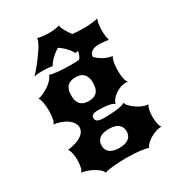

<svg xmlns="http://www.w3.org/2000/svg" viewBox="-243 -936 1234 1349"><g transform="rotate(-30 374.5 -262.0)"><path d="M64 -2.9Q77.1 -4.4 93.3 -7.6Q109.4 -10.7 126.2 -15.9Q143.1 -21 158.7 -28.6Q174.3 -36.1 186.8 -46.6Q199.2 -57.1 206.5 -70.6Q213.9 -84 213.9 -101.1Q213.9 -117.2 206.1 -131.6Q198.2 -146 185.8 -158Q173.3 -169.9 157.2 -179.2Q141.1 -188.5 124.3 -194.8Q107.4 -201.2 91.8 -204.6Q76.2 -208 64 -208Q69.8 -213.9 74.2 -224.4Q78.6 -234.9 81.1 -248.3Q83.5 -261.7 84.7 -277.6Q85.9 -293.5 85.9 -310.1Q85.9 -327.6 84.5 -344.5Q83 -361.3 80.3 -376Q77.6 -390.6 73.5 -401.6Q69.3 -412.6 64 -418Q84 -421.9 107.9 -432.9Q131.8 -443.8 153.6 -459Q175.3 -474.1 191.4 -491.9Q207.5 -509.8 211.9 -527.3Q222.7 -522.9 240.5 -519.8Q258.3 -516.6 280.3 -514.4Q302.2 -512.2 326.4 -511.2Q350.6 -510.3 374.5 -510.3Q393.1 -510.3 411.6 -510.7Q430.2 -511.2 447.3 -512.7Q465.3 -531.7 470.7 -561.5Q476.1 -591.3 476.1 -627.9Q476.1 -639.2 475.8 -648.2Q475.6 -657.2 474.9 -665.5Q474.1 -673.8 472.7 -682.1Q471.2 -690.4 469.2 -700.7Q473.6 -698.2 484.9 -696Q496.1 -693.8 512.2 -692.1Q528.3 -690.4 548.1 -689.5Q567.9 -688.5 589.8 -688.5Q601.1 -688.5 616.9 -689.2Q632.8 -689.9 649.4 -691.7Q666 -693.4 680.7 -695.6Q695.3 -697.8 703.6 -700.7Q700.7 -695.3 698 -685.5Q695.3 -675.8 693.4 -663.8Q691.4 -651.9 690.2 -638.9Q689 -626 689 -615.2Q689 -596.2 689.9 -583.7Q690.9 -571.3 692.4 -562Q693.8 -552.7 695.6 -545.4Q697.3 -538.1 698.7 -529.8Q691.4 -531.2 681.2 -532.5Q670.9 -533.7 660.2 -534.9Q649.4 -536.1 639.4 -536.6Q629.4 -537.1 623 -537.1Q587.4 -537.1 565.7 -524.2Q543.9 -511.2 541 -483.4Q552.7 -470.2 568.1 -458.7Q583.5 -447.3 600.1 -438.7Q616.7 -430.2 633.8 -424.8Q650.9 -419.4 667 -418Q661.6 -412.1 657.5 -400.9Q653.3 -389.6 650.6 -375.2Q647.9 -360.8 646.5 -344Q645 -327.1 645 -310.1Q645 -293.5 646.5 -277.6Q647.9 -261.7 650.6 -248.3Q653.3 -234.9 657.7 -224.4Q662.1 -213.9 668 -208Q663.6 -209 658.2 -209.2Q652.8 -209.5 648.4 -209.5Q625.5 -209.5 602.1 -200Q578.6 -190.4 559.8 -176.3Q541 -162.1 528.8 -145.5Q516.6 -128.9 515.6 -114.7Q509.3 -121.6 496.1 -126.5Q482.9 -131.3 465.8 -134.3Q448.7 -137.2 428.5 -138.4Q408.2 -139.6 387.7 -139.6Q369.6 -139.6 358.4 -137Q347.2 -134.3 340.8 -129.6Q334.5 -125 332.3 -119.1Q330.1 -113.3 330.1 -106.9Q330.1 -97.7 333.7 -90.8Q337.4 -84 345.7 -79.6Q354 -75.2 368.2 -73Q382.3 -70.8 403.3 -70.8Q426.8 -70.8 452.4 -72.3Q478 -73.7 500.7 -76.7Q523.4 -79.6 541 -84.2Q558.6 -88.9 566.4 -95.2Q572.3 -78.1 589.4 -61Q606.4 -43.9 628.2 -29.8Q649.9 -15.6 673.1 -6.8Q696.3 2 714.4 2Q709 6.8 705.1 16.8Q701.2 26.9 698.7 39.8Q696.3 52.7 695.1 67.1Q693.8 81.5 693.8 95.2Q693.8 109.4 695.3 123.3Q696.8 137.2 699.5 149.2Q702.1 161.1 706.1 169.9Q710 178.7 714.8 182.6Q692.9 182.6 669.2 190.2Q645.5 197.8 624.3 210.2Q603 222.7 586.9 238Q570.8 253.4 564.5 268.6Q557.6 265.6 541 262.5Q524.4 259.3 501.5 256.3Q478.5 253.4 451.4 251.7Q424.3 250 396.5 250Q367.2 250 337.9 251.2Q308.6 252.4 283.4 254.9Q258.3 257.3 239.7 260.7Q221.2 264.2 213.9 268.6Q210.9 254.9 193.8 239.7Q176.8 224.6 153.8 211.9Q130.9 199.2 106.2 190.9Q81.5 182.6 63.5 182.6Q68.8 178.7 73 168.9Q77.1 159.2 80.1 146Q83 132.8 84.5 118.2Q85.9 103.5 85.9 90.3Q85.9 77.6 84.5 63Q83 48.3 80.3 35.2Q77.6 22 73.5 11.7Q69.3 1.5 64 -2.9ZM274.4 -323.2Q274.4 -295.4 281.2 -276.9Q288.1 -258.3 300 -247.3Q312 -236.3 328.4 -231.7Q344.7 -227.1 363.3 -227.1Q381.8 -227.1 398.2 -231.7Q414.6 -236.3 426.5 -247.3Q438.5 -258.3 445.3 -276.9Q452.1 -295.4 452.1 -323.2Q452.1 -351.1 445.3 -369.6Q438.5 -388.2 426.5 -399.2Q414.6 -410.2 398.2 -414.8Q381.8 -419.4 363.3 -419.4Q344.7 -419.4 328.4 -414.8Q312 -410.2 300 -399.2Q288.1 -388.2 281.2 -369.6Q274.4 -351.1 274.4 -323.2ZM283.2 88.9Q283.2 125.5 308.8 145.5Q334.5 165.5 384.8 165.5Q435.1 165.5 460.7 145.5Q486.3 125.5 486.3 88.9Q486.3 52.2 460.7 32.2Q435.1 12.2 384.8 12.2Q334.5 12.2 308.8 32.2Q283.2 52.2 283.2 88.9ZM116.7 -566.4Q123 -572.3 136.7 -587.9Q150.4 -603.5 167.5 -624.5Q184.6 -645.5 202.4 -669.7Q220.2 -693.8 235.1 -717Q250 -740.2 259.5 -759.8Q269 -779.3 269 -791.5V-793.5Q273.9 -790.5 283.4 -788.3Q293 -786.1 305.4 -784.4Q317.9 -782.7 331.5 -782Q345.2 -781.2 357.9 -781.2Q387.7 -781.2 411.4 -784.7Q435.1 -788.1 445.3 -793.5V-791.5Q445.3 -779.8 455.1 -760Q464.8 -740.2 480.2 -717.3Q495.6 -694.3 514.4 -669.9Q533.2 -645.5 550.5 -624.5Q567.9 -603.5 582 -587.9Q596.2 -572.3 602.5 -566.4Q595.7 -568.8 574 -571.3Q552.2 -573.7 521.5 -573.7Q492.2 -573.7 475.6 -571.3Q459 -568.8 450.2 -566.4Q446.3 -574.2 439.2 -585Q432.1 -595.7 421.4 -608.2Q410.6 -620.6 395.8 -634Q380.9 -647.5 361.3 -660.2Q339.8 -647.5 323.5 -634Q307.1 -620.6 295.4 -608.2Q283.7 -595.7 276.1 -585Q268.6 -574.2 264.2 -566.4Q260.7 -567.9 252.9 -569.1Q245.1 -570.3 234.4 -571.5Q223.6 -572.8 210.4 -573.2Q197.3 -573.7 183.1 -573.7Q152.8 -573.7 138.2 -571.5Q123.5 -569.3 116.7 -566.4Z"/></g></svg>

Font: Arbutus
Style: Regular
Weight: 400
Designer: Karolina Lach
Foundry: Sorkin Type Co.
Version: Version 1.003